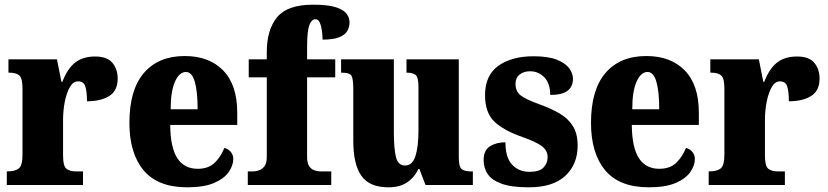

<svg xmlns="http://www.w3.org/2000/svg" viewBox="-20 -789 3530 819"><path d="M9 0V-58H13Q43 -58 59.5 -70Q76 -82 76 -130V-411Q76 -455 62.5 -467Q49 -479 20 -479H16V-536H223L242 -440H246Q268 -497 301 -522.5Q334 -548 386 -548Q437 -548 459.5 -521Q482 -494 482 -454Q482 -402 446 -379.5Q410 -357 351 -357Q351 -398 344 -420Q337 -442 313 -442Q292 -442 278 -417.5Q264 -393 256.5 -355.5Q249 -318 249 -277V-125Q249 -80 263.5 -69Q278 -58 302 -58H334V0Z M779 10Q653 10 592.5 -62.5Q532 -135 532 -265Q532 -406 594 -478Q656 -550 768 -550Q872 -550 932 -488.5Q992 -427 992 -308V-256H706Q707 -159 736.5 -114Q766 -69 823 -69Q869 -69 895.5 -94.5Q922 -120 937 -158Q953 -154 964 -141.5Q975 -129 975 -111Q975 -83 955.5 -55Q936 -27 893 -8.5Q850 10 779 10ZM823 -323Q823 -398 811 -440Q799 -482 773 -482Q745 -482 726.5 -441Q708 -400 708 -323Z M1037 0V-58H1062Q1070 -58 1083.5 -62Q1097 -66 1107.5 -79Q1118 -92 1118 -120V-459H1041V-536H1118V-567Q1118 -662 1162 -715.5Q1206 -769 1315 -769Q1381 -769 1414.5 -757.5Q1448 -746 1459.5 -729Q1471 -712 1471 -694Q1471 -675 1462 -658Q1453 -641 1428 -630.5Q1403 -620 1356 -620Q1356 -635 1353.5 -655.5Q1351 -676 1344.5 -691.5Q1338 -707 1326 -707Q1309 -707 1299.5 -682Q1290 -657 1290 -589V-536H1410V-459H1290V-120Q1290 -92 1299.5 -79Q1309 -66 1322.5 -62Q1336 -58 1346 -58H1393V0Z M1637 10Q1556 10 1521.5 -39Q1487 -88 1487 -188V-407Q1487 -450 1480 -464.5Q1473 -479 1439 -479H1435V-536H1660V-226Q1660 -155 1669 -119Q1678 -83 1708 -83Q1739 -83 1752 -123Q1765 -163 1765 -232V-418Q1765 -460 1752.5 -469.5Q1740 -479 1717 -479H1714V-536H1937V-119Q1937 -76 1950 -67Q1963 -58 1986 -58H1997V0H1795L1769 -68H1765Q1746 -30 1715 -10Q1684 10 1637 10Z M2236 10Q2161 10 2119 -5.5Q2077 -21 2060 -47Q2043 -73 2043 -106Q2043 -148 2070 -165Q2097 -182 2136 -182Q2136 -116 2165 -86Q2194 -56 2238 -56Q2281 -56 2298.5 -74.5Q2316 -93 2316 -118Q2316 -148 2290 -166.5Q2264 -185 2210 -204Q2129 -232 2089 -270Q2049 -308 2049 -383Q2049 -468 2106 -508.5Q2163 -549 2256 -549Q2317 -549 2353.5 -535Q2390 -521 2407 -499Q2424 -477 2424 -453Q2424 -419 2400.5 -401.5Q2377 -384 2327 -384Q2327 -433 2302 -459Q2277 -485 2241 -485Q2214 -485 2196.5 -471Q2179 -457 2179 -431Q2179 -400 2200.5 -382.5Q2222 -365 2284 -343Q2331 -326 2367 -305Q2403 -284 2423.5 -251.5Q2444 -219 2444 -168Q2444 -88 2391.5 -39Q2339 10 2236 10Z M2748 10Q2622 10 2561.5 -62.5Q2501 -135 2501 -265Q2501 -406 2563 -478Q2625 -550 2737 -550Q2841 -550 2901 -488.5Q2961 -427 2961 -308V-256H2675Q2676 -159 2705.5 -114Q2735 -69 2792 -69Q2838 -69 2864.5 -94.5Q2891 -120 2906 -158Q2922 -154 2933 -141.5Q2944 -129 2944 -111Q2944 -83 2924.5 -55Q2905 -27 2862 -8.5Q2819 10 2748 10ZM2792 -323Q2792 -398 2780 -440Q2768 -482 2742 -482Q2714 -482 2695.5 -441Q2677 -400 2677 -323Z M3003 0V-58H3007Q3037 -58 3053.5 -70Q3070 -82 3070 -130V-411Q3070 -455 3056.5 -467Q3043 -479 3014 -479H3010V-536H3217L3236 -440H3240Q3262 -497 3295 -522.5Q3328 -548 3380 -548Q3431 -548 3453.5 -521Q3476 -494 3476 -454Q3476 -402 3440 -379.5Q3404 -357 3345 -357Q3345 -398 3338 -420Q3331 -442 3307 -442Q3286 -442 3272 -417.5Q3258 -393 3250.5 -355.5Q3243 -318 3243 -277V-125Q3243 -80 3257.5 -69Q3272 -58 3296 -58H3328V0Z"/></svg>

Font: Noto Serif Tamil Condensed Black
Style: Italic
Weight: 900
Width: 3
Italic angle: -12°
Designer: Indian Type Foundry, Tom Grace, and the Monotype Design Team
Foundry: Monotype Imaging Inc.
Version: Version 2.003; ttfautohint (v1.8.4.7-5d5b)